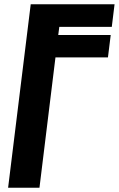

<svg xmlns="http://www.w3.org/2000/svg" viewBox="-20 -880 557 900"><path d="M165 0 240 -611H486L499 -716H253L258 -754H504L517 -860H124L18 0Z"/></svg>

Font: Ny Stormning
Style: HfKr
Weight: 700
Designer: Robert Jablonski, Mew Too
Foundry: Cannot Into Space Fonts
Version: Version 0.90